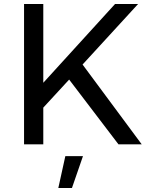

<svg xmlns="http://www.w3.org/2000/svg" viewBox="-20 -720 747 958"><path d="M687 0H571L325 -323L196 -183V0H100V-700H196V-307L554 -700H669L392 -398ZM306 59H394L339 218H271Z"/></svg>

Font: Montserrat
Style: Regular
Weight: 400
Designer: Julieta Ulanovsky
Foundry: Julieta Ulanovsky
Version: Version 6.001